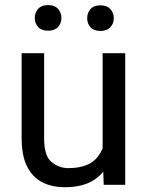

<svg xmlns="http://www.w3.org/2000/svg" viewBox="-20 -742 591 771"><path d="M392.1 -122.1V-528.3H482.9V0H396.5ZM409.2 -233.4 446.8 -234.4Q446.8 -164.1 426.8 -108.9Q406.7 -53.7 361.3 -22Q315.9 9.8 240.2 9.8Q188.5 9.8 149.4 -10.3Q110.4 -30.3 88.6 -73.7Q66.9 -117.2 66.9 -187.5V-528.3H157.2V-186.5Q157.2 -115.2 187.3 -91.1Q217.3 -66.9 254.4 -66.9Q340.3 -66.9 374.8 -115.5Q409.2 -164.1 409.2 -233.4ZM119.6 -669.4Q119.6 -691.4 133.3 -706.5Q147 -721.7 172.9 -721.7Q199.2 -721.7 212.9 -706.5Q226.6 -691.4 226.6 -669.4Q226.6 -648.4 212.9 -633.5Q199.2 -618.7 172.9 -618.7Q147 -618.7 133.3 -633.5Q119.6 -648.4 119.6 -669.4ZM330.1 -668.5Q330.1 -690.4 343.5 -705.6Q356.9 -720.7 383.3 -720.7Q409.2 -720.7 423.1 -705.6Q437 -690.4 437 -668.5Q437 -647.5 423.1 -632.6Q409.2 -617.7 383.3 -617.7Q356.9 -617.7 343.5 -632.6Q330.1 -647.5 330.1 -668.5Z"/></svg>

Font: RobotoDEMO
Style: Regular
Weight: 400
Designer: Christian Robertson
Foundry: Google
Version: Version 2.136